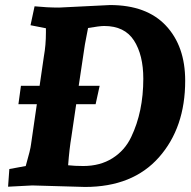

<svg xmlns="http://www.w3.org/2000/svg" viewBox="-20 -735 758 761"><path d="M317 6 108 0 12 5 17 -65 82 -77Q101 -143 103 -163L126 -322H53L63 -395H137L154 -512Q162 -556 162 -606V-623L101 -635L117 -710Q167 -705 214 -705L416 -715Q561 -715 637.5 -633.5Q714 -552 714 -415Q714 -229 610 -111.5Q506 6 317 6ZM393 -632Q375 -632 329 -624Q329 -623 322 -587.5Q315 -552 314 -542L292 -395H375L359 -322H282L263 -193Q255 -146 250 -80Q277 -77 310 -77Q377 -77 426 -108Q475 -139 500 -192Q548 -292 548 -423Q548 -517 511 -574.5Q474 -632 393 -632Z"/></svg>

Font: Andada
Style: Bold Italic
Weight: 700
Italic angle: -8.29999°
Designer: Carolina Giovagnoli
Foundry: Carolina Giovagnoli
Version: Version 1.003